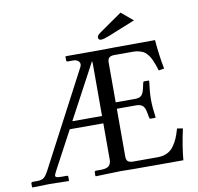

<svg xmlns="http://www.w3.org/2000/svg" viewBox="-88 -914 1041 1007"><g transform="rotate(-10 432.5 -410.5)"><path d="M618.2 -821.8 680.7 -769.5 536.6 -711.4Q507.3 -699.7 493.7 -699.7Q479 -699.7 479 -714.4Q479 -724.6 494.1 -735.4ZM270.5 -304.7H428.7V-575.2Q428.7 -592.3 427.2 -597.7ZM471.2 -2.9Q471.2 -2.9 341.8 1L339.8 -1V-18.6Q339.8 -27.8 347.7 -27.8H374Q403.8 -27.8 416.3 -38.8Q428.7 -49.8 428.7 -71.8V-265.6H250L144.5 -68.4Q131.8 -44.4 131.8 -39.1Q131.8 -32.7 138.9 -30.3Q146 -27.8 164.1 -27.8H193.4Q199.2 -27.8 199.2 -22V-1L197.8 1Q133.3 -1 94.2 -1L3.9 1L2.4 -1V-20Q2.4 -27.8 12.2 -27.8H34.7Q56.6 -27.8 68.6 -35.9Q80.6 -43.9 94.7 -70.3L361.3 -577.1Q365.2 -584.5 365.2 -591.3Q365.2 -603 355.2 -610.4Q345.2 -617.7 333 -617.7H301.8Q293.9 -617.7 293.9 -624.5V-644.5L295.9 -646.5H471.7L549.3 -647.5L771.5 -648.4Q777.8 -568.8 792.5 -493.2L763.2 -488.3Q757.3 -506.8 753.9 -516.8Q750.5 -526.9 744.1 -541.7Q737.8 -556.6 732.4 -564.7Q727.1 -572.8 718.5 -582.5Q710 -592.3 700.2 -596.9Q690.4 -601.6 677.2 -605Q664.1 -608.4 648.4 -608.4H547.9Q529.3 -608.4 520.5 -600.8Q511.7 -593.3 511.7 -575.7V-362.8H614.3Q638.7 -362.8 648.9 -373.3Q659.2 -383.8 664.6 -407.2L671.4 -437Q672.4 -445.3 678.7 -445.3H700.7Q704.1 -445.3 704.1 -440.9Q696.3 -383.8 696.3 -345.7Q696.3 -304.7 704.1 -250L701.7 -246.6H678.7Q671.4 -246.6 670.4 -253.9L664.6 -284.7Q660.2 -307.6 649.2 -318.1Q638.2 -328.6 614.3 -328.6H511.7V-73.7Q511.7 -55.2 520.8 -48.1Q529.8 -41 547.9 -41H679.2Q706.5 -41 727.8 -50.8Q749 -60.5 763.4 -79.8Q777.8 -99.1 787.1 -120.6Q796.4 -142.1 804.7 -171.9L835 -167Q814 -70.3 808.6 -2H548.8Z"/></g></svg>

Font: Libertinage
Style: b
Weight: 400
Designer: OSP
Foundry: OSP
Version: Version 1.0; 2008; OFL relea